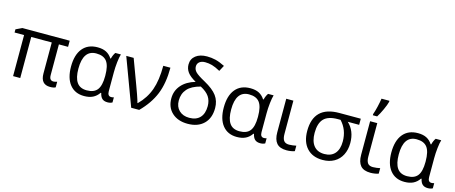

<svg xmlns="http://www.w3.org/2000/svg" viewBox="-47 -1450 4988 2104"><g transform="rotate(15 2447.5 -398.0)"><path d="M561 -57.1Q579.6 -57.1 603 -65.9V-2Q582 9.8 541 9.8Q434.1 9.8 434.1 -113.8V-465.8H201.2V0H120.1V-465.8H12.2V-502L82 -535.2H619.1V-465.8H515.1V-120.1Q515.1 -84 527.6 -70.6Q540 -57.1 561 -57.1Z M939 -58.1Q1021.5 -58.1 1058.1 -105.7Q1094.7 -153.3 1094.7 -259.8V-267.1Q1094.7 -378.9 1057.6 -427.5Q1020.5 -476.1 938 -476.1Q790 -476.1 790 -265.1Q790 -161.6 825.9 -109.9Q861.8 -58.1 939 -58.1ZM926.8 9.8Q822.3 9.8 764.2 -62.7Q706.1 -135.3 706.1 -266.1Q706.1 -399.9 765.6 -472.4Q825.2 -544.9 935.1 -544.9Q994.1 -544.9 1033.4 -524.4Q1072.8 -503.9 1099.1 -462.9H1105Q1116.7 -507.8 1136.7 -535.2H1199.7Q1189.5 -502.9 1182.6 -442.9Q1175.8 -382.8 1175.8 -326.2V-111.8Q1175.8 -56.2 1216.8 -56.2Q1231 -56.2 1247.1 -61V-2.9Q1224.6 9.8 1192.9 9.8Q1153.3 9.8 1131.6 -10Q1109.9 -29.8 1101.1 -71.8H1094.7Q1065.9 -29.8 1025.1 -10Q984.4 9.8 926.8 9.8Z M1260.7 -535.2H1344.7L1451.7 -247.1Q1464.4 -214.4 1484.6 -156.2Q1504.9 -98.1 1512.7 -67.9H1516.6Q1603 -153.3 1641.8 -262Q1680.7 -370.6 1680.7 -535.2H1761.7Q1761.7 -357.9 1711.2 -233.9Q1660.6 -109.9 1550.8 0H1460Z M2068.8 -457Q2000.5 -495.1 1972.2 -533.9Q1943.8 -572.8 1943.8 -621.1Q1943.8 -684.6 1991.2 -721.7Q2038.6 -758.8 2118.7 -758.8Q2168.9 -758.8 2215.1 -747.8Q2261.2 -736.8 2322.8 -706.1L2287.6 -640.1Q2232.9 -670.4 2194.1 -681.2Q2155.3 -691.9 2115.7 -691.9Q2074.2 -691.9 2050.5 -672.6Q2026.9 -653.3 2026.9 -621.1Q2026.9 -586.4 2053 -559.3Q2079.1 -532.2 2160.6 -487.8Q2263.2 -431.6 2306.4 -372.8Q2349.6 -314 2349.6 -233.9Q2349.6 -119.1 2283.2 -54.7Q2216.8 9.8 2101.6 9.8Q1990.7 9.8 1924.3 -50.8Q1857.9 -111.3 1857.9 -213.9Q1857.9 -300.3 1913.1 -364Q1968.3 -427.7 2068.8 -457ZM2265.6 -233.9Q2265.6 -296.4 2235.6 -341.1Q2205.6 -385.7 2136.7 -421.9Q2036.1 -396 1989.5 -343Q1942.9 -290 1942.9 -211.9Q1942.9 -141.6 1986.3 -99.9Q2029.8 -58.1 2101.6 -58.1Q2180.7 -58.1 2223.1 -103.5Q2265.6 -148.9 2265.6 -233.9Z M2671.9 -58.1Q2754.4 -58.1 2791 -105.7Q2827.6 -153.3 2827.6 -259.8V-267.1Q2827.6 -378.9 2790.5 -427.5Q2753.4 -476.1 2670.9 -476.1Q2522.9 -476.1 2522.9 -265.1Q2522.9 -161.6 2558.8 -109.9Q2594.7 -58.1 2671.9 -58.1ZM2659.7 9.8Q2555.2 9.8 2497.1 -62.7Q2439 -135.3 2439 -266.1Q2439 -399.9 2498.5 -472.4Q2558.1 -544.9 2668 -544.9Q2727.1 -544.9 2766.4 -524.4Q2805.7 -503.9 2832 -462.9H2837.9Q2849.6 -507.8 2869.6 -535.2H2932.6Q2922.4 -502.9 2915.5 -442.9Q2908.7 -382.8 2908.7 -326.2V-111.8Q2908.7 -56.2 2949.7 -56.2Q2963.9 -56.2 2980 -61V-2.9Q2957.5 9.8 2925.8 9.8Q2886.2 9.8 2864.5 -10Q2842.8 -29.8 2834 -71.8H2827.6Q2798.8 -29.8 2758.1 -10Q2717.3 9.8 2659.7 9.8Z M3156.7 -535.2V-157.2Q3156.7 -106.4 3174.6 -81.8Q3192.4 -57.1 3234.9 -57.1Q3252.9 -57.1 3277.6 -60.3Q3302.2 -63.5 3315.4 -66.9V-4.9Q3300.3 1.5 3274.7 5.6Q3249 9.8 3224.6 9.8Q3146.5 9.8 3111.1 -31.2Q3075.7 -72.3 3075.7 -154.8V-535.2Z M3879.4 -248Q3879.4 -171.4 3849.4 -112.5Q3819.3 -53.7 3763.4 -22Q3707.5 9.8 3632.3 9.8Q3517.6 9.8 3453.1 -60.5Q3388.7 -130.9 3388.7 -254.9Q3388.7 -535.2 3677.7 -535.2H3921.4V-465.8H3792.5Q3879.4 -384.3 3879.4 -248ZM3472.7 -254.9Q3472.7 -160.2 3514.2 -109.1Q3555.7 -58.1 3634.3 -58.1Q3711.9 -58.1 3753.7 -106.2Q3795.4 -154.3 3795.4 -243.2Q3795.4 -375 3710.4 -465.8H3678.7Q3570.3 -465.8 3521.5 -415Q3472.7 -364.3 3472.7 -254.9Z M4108.4 -535.2V-157.2Q4108.4 -106.4 4126.2 -81.8Q4144 -57.1 4186.5 -57.1Q4204.6 -57.1 4229.2 -60.3Q4253.9 -63.5 4267.1 -66.9V-4.9Q4252 1.5 4226.3 5.6Q4200.7 9.8 4176.3 9.8Q4098.1 9.8 4062.7 -31.2Q4027.3 -72.3 4027.3 -154.8V-535.2ZM4039.1 -620.1Q4052.2 -655.3 4065.2 -710.7Q4078.1 -766.1 4084 -806.2H4173.8V-794.9Q4165 -758.8 4138.4 -700.9Q4111.8 -643.1 4087.9 -606H4039.1Z M4573.2 -58.1Q4655.8 -58.1 4692.4 -105.7Q4729 -153.3 4729 -259.8V-267.1Q4729 -378.9 4691.9 -427.5Q4654.8 -476.1 4572.3 -476.1Q4424.3 -476.1 4424.3 -265.1Q4424.3 -161.6 4460.2 -109.9Q4496.1 -58.1 4573.2 -58.1ZM4561 9.8Q4456.5 9.8 4398.4 -62.7Q4340.3 -135.3 4340.3 -266.1Q4340.3 -399.9 4399.9 -472.4Q4459.5 -544.9 4569.3 -544.9Q4628.4 -544.9 4667.7 -524.4Q4707 -503.9 4733.4 -462.9H4739.3Q4751 -507.8 4771 -535.2H4834Q4823.7 -502.9 4816.9 -442.9Q4810.1 -382.8 4810.1 -326.2V-111.8Q4810.1 -56.2 4851.1 -56.2Q4865.2 -56.2 4881.3 -61V-2.9Q4858.9 9.8 4827.1 9.8Q4787.6 9.8 4765.9 -10Q4744.1 -29.8 4735.4 -71.8H4729Q4700.2 -29.8 4659.4 -10Q4618.7 9.8 4561 9.8Z"/></g></svg>

Font: HunimalSansv1.5
Style: Regular
Weight: 400
Foundry: Ascender Corporation
Version: Version 1.10